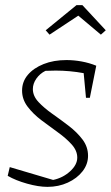

<svg xmlns="http://www.w3.org/2000/svg" viewBox="-20 -721 434 748"><path d="M10 -36 18 -70 187 -20Q225 -28 253 -53.5Q281 -79 281 -107Q281 -134 259.5 -158Q238 -182 206 -205Q174 -228 141.5 -252.5Q109 -277 87.5 -305.5Q66 -334 66 -368Q66 -403 88.5 -429.5Q111 -456 150 -471.5Q189 -487 239 -487Q268 -487 298 -481.5Q328 -476 355 -465L330 -340H315L306 -436Q279 -441 251.5 -443.5Q224 -446 197 -446Q175 -446 157 -445Q135 -434 121.5 -414.5Q108 -395 108 -374Q108 -347 130 -323.5Q152 -300 184 -277.5Q216 -255 248 -230.5Q280 -206 301.5 -177.5Q323 -149 323 -114Q323 -81 301.5 -53.5Q280 -26 244 -9.5Q208 7 165 7Q130 7 85.5 -5.5Q41 -18 10 -36ZM301 -701 392 -603 373 -586 285 -660 173 -586 158 -603 278 -701Z"/></svg>

Font: Piazzolla ExtraLight
Style: Italic
Weight: 200
Italic angle: -11.3°
Designer: Juan Pablo del Peral
Foundry: Huerta Tipografica
Version: Version 1.330